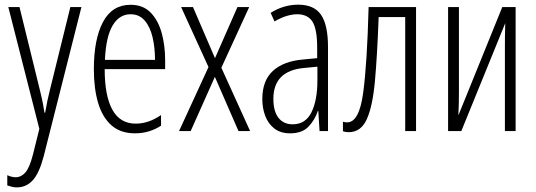

<svg xmlns="http://www.w3.org/2000/svg" viewBox="-20 -561 2295 822"><path d="M15.6 -530.8H63.5L150.9 -174.8Q160.6 -134.3 164.1 -115.5Q167.5 -96.7 170.4 -78.6H173.3Q178.2 -107.9 183.1 -130.6Q188 -153.3 193.8 -176.3L281.2 -530.8H328.6L167 108.4Q147.9 180.7 120.1 210.9Q92.3 241.2 52.2 241.2Q41.5 241.2 32 239Q22.5 236.8 11.2 232.9V189Q29.8 197.8 47.9 197.8Q70.3 197.8 88.4 177.7Q106.4 157.7 121.1 100.6L148.4 -9.3Z M539.1 -540.5Q592.3 -540.5 624.8 -507.3Q657.2 -474.1 672.1 -420.2Q687 -366.2 687 -303.7V-265.1H428.2Q428.2 -150.4 461.2 -91.1Q494.1 -31.7 561 -31.7Q616.2 -31.7 669.4 -68.4V-22.9Q645.5 -7.3 617.7 1.2Q589.8 9.8 557.6 9.8Q496.1 9.8 457.3 -24.4Q418.5 -58.6 400.1 -120.4Q381.8 -182.1 381.8 -264.6Q381.8 -393.1 420.9 -466.8Q460 -540.5 539.1 -540.5ZM539.1 -500Q490.7 -500 462.2 -451.9Q433.6 -403.8 429.2 -304.7H643.6Q643.6 -357.4 633.1 -401.9Q622.6 -446.3 599.4 -473.1Q576.2 -500 539.1 -500Z M872.6 -273.9 755.4 -530.8H806.2L900.4 -312L996.6 -530.8H1046.9L927.7 -271L1050.8 0H1001L899.9 -231.9L796.4 0H746.6Z M1256.8 -541Q1324.7 -541 1354.5 -497.6Q1384.3 -454.1 1384.3 -359.4V0H1348.1L1342.8 -85.9H1340.8Q1327.6 -46.9 1300.5 -18.6Q1273.4 9.8 1222.2 9.8Q1180.7 9.8 1154.3 -11Q1127.9 -31.7 1115.5 -64.9Q1103 -98.1 1103 -136.7Q1103 -215.8 1148.2 -257.3Q1193.4 -298.8 1276.9 -306.2L1337.9 -312V-356.9Q1337.9 -436 1317.9 -468Q1297.9 -500 1252 -500Q1232.4 -500 1208 -492.9Q1183.6 -485.8 1155.3 -469.2L1138.7 -505.9Q1194.3 -541 1256.8 -541ZM1338.9 -275.4 1281.2 -270Q1150.4 -257.8 1150.4 -137.7Q1150.4 -84 1172.4 -56.4Q1194.3 -28.8 1232.9 -28.8Q1288.1 -28.8 1313.5 -80.3Q1338.9 -131.8 1338.9 -217.3Z M1761.2 0H1714.8V-487.8H1601.1Q1595.2 -326.2 1585.4 -216.6Q1575.7 -106.9 1550.5 -51Q1525.4 4.9 1473.1 4.9Q1458.5 4.9 1448.2 1V-40Q1455.1 -37.1 1466.3 -37.1Q1517.6 -37.1 1534.7 -162.8Q1551.8 -288.6 1558.1 -530.8H1761.2Z M1944.8 -530.8V-167Q1944.8 -114.7 1942.4 -66.9L2130.4 -530.8H2187.5V0H2141.6V-347.2Q2141.6 -375.5 2141.8 -404.8Q2142.1 -434.1 2143.1 -461.9L1955.1 0H1898.4V-530.8Z"/></svg>

Font: Open Sans Condensed Light
Style: Regular
Weight: 300
Width: 3
Designer: Monotype Design Team
Foundry: Monotype Imaging Inc.
Version: Version 3.003; ttfautohint (v1.8.4)